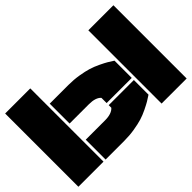

<svg xmlns="http://www.w3.org/2000/svg" viewBox="-121 -999 1298 1298"><g transform="rotate(-45 527.5 -350.0)"><path d="M250 0H9.8V-700.2H250ZM270 0V-189.9H454.1Q518.1 -189.9 544.9 -220.2V-245.1H785.2V-105Q760.3 -88.4 744.1 -78.9Q728 -69.3 693.1 -52.2Q658.2 -35.2 626.2 -25.4Q594.2 -15.6 546.9 -7.8Q499.5 0 449.2 0ZM270 -344.2V-534.2H449.2Q499.5 -534.2 546.9 -526.4Q594.2 -518.6 626.2 -508.8Q658.2 -499 693.4 -482.2Q728.5 -465.3 744.4 -455.8Q760.3 -446.3 785.2 -430.2V-265.1H544.9V-314.9Q519 -344.2 454.1 -344.2ZM805.2 0V-700.2H1044.9V0Z"/></g></svg>

Font: Nastup Basic
Style: Regular
Weight: 400
Designer: Maksym Kobuzan
Foundry: Zakznak
Version: Version 1.020;FEAKit 1.0